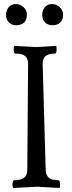

<svg xmlns="http://www.w3.org/2000/svg" viewBox="-20 -930 356 950"><path d="M161 -697 258 -703Q260 -701 260 -685.5Q260 -670 255 -665Q219 -665 205 -652.5Q191 -640 191 -613L206 -90Q207 -63 221.5 -50.5Q236 -38 272 -38Q277 -33 277 -17.5Q277 -2 275 0L164 -6L45 0Q42 -3 42 -17.5Q42 -32 48 -38Q84 -38 99.5 -50.5Q115 -63 115 -90L119 -613Q119 -640 104.5 -652.5Q90 -665 54 -665Q48 -670 48 -685.5Q48 -701 50 -703Q50 -703 161 -697ZM113 -858Q113 -807 61 -805Q38 -805 24 -819Q10 -833 10 -856Q10 -879 23 -894.5Q36 -910 58 -910Q80 -910 96.5 -894.5Q113 -879 113 -858ZM292 -858Q292 -807 240 -805Q217 -805 203 -819Q189 -833 189 -856Q189 -879 202 -894.5Q215 -910 237 -910Q259 -910 275.5 -894.5Q292 -879 292 -858Z"/></svg>

Font: Esteban
Style: Regular
Weight: 400
Designer: Angelica Diaz Rivera
Foundry: Angelica Diaz Rivera
Version: Version 1.002